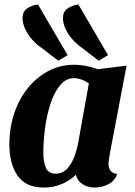

<svg xmlns="http://www.w3.org/2000/svg" viewBox="-20 -820 603 860"><path d="M176 20Q95 20 58.5 -33.5Q22 -87 22 -173Q22 -248 44 -313Q66 -378 105.5 -426.5Q145 -475 198 -502.5Q251 -530 313 -530Q363 -530 418 -510L547 -526L471 -127Q470 -118 468 -106Q466 -94 466 -85Q466 -67 475.5 -55Q485 -43 505 -41Q495 -10 465.5 5Q436 20 404 20Q374 20 350.5 5.5Q327 -9 320 -37Q294 -12 257.5 4Q221 20 176 20ZM229 -42Q261 -42 281.5 -65Q302 -88 314 -121Q326 -154 331 -185L378 -446Q362 -458 344 -464Q326 -470 312 -470Q275 -470 248.5 -437.5Q222 -405 205.5 -353.5Q189 -302 181.5 -243.5Q174 -185 174 -134Q174 -98 185 -70Q196 -42 229 -42ZM422 -548 348 -605Q326 -620 306 -642Q286 -664 274 -689.5Q262 -715 262 -739Q262 -768 282.5 -782Q303 -796 331 -800L464 -573ZM241 -548 167 -605Q144 -620 124.5 -642Q105 -664 93 -689.5Q81 -715 81 -739Q81 -768 101 -782Q121 -796 150 -800L283 -573Z"/></svg>

Font: Sansita Swashed SemiBold
Style: Regular
Weight: 600
Designer: Pablo Cosgaya
Foundry: Omnibus-Type
Version: Version 1.003; ttfautohint (v1.8.3)